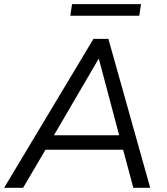

<svg xmlns="http://www.w3.org/2000/svg" viewBox="-39 -889 789 909"><path d="M-19.4 0 403.5 -705H474.1L672.1 0H592.1L539.4 -197.4L570.9 -180H145.3L185.7 -196L70.4 0ZM427.3 -609.5 208.2 -234.6 185.7 -248.6H552.4L529.1 -233.6L429.3 -609.5ZM293.8 -814.5 302.1 -869.4H628.6L620.2 -814.5Z"/></svg>

Font: Nunito Sans 12pt ExtraLight
Style: Italic
Weight: 200
Italic angle: -9°
Designer: Vernon Adams
Foundry: Vernon Adams
Version: Version 3.101;gftools[0.9.27]